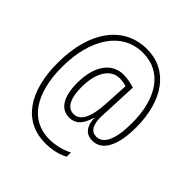

<svg xmlns="http://www.w3.org/2000/svg" viewBox="-212 -870 1119 1119"><g transform="rotate(45 347.0 -311.0)"><path d="M643 -347C643 -568 539 -715 365 -715C178 -715 53 -556 53 -289C53 -56 152 93 333 93C389 93 439 81 477 60V25C439 46 384 60 333 60C175 60 88 -75 88 -290C88 -524 193 -683 364 -683C517 -683 608 -555 608 -348C608 -211 574 -144 516 -144C474 -144 454 -179 454 -242C454 -263 456 -295 457 -316L465 -497C442 -505 407 -513 373 -513C279 -513 216 -430 216 -288C216 -171 257 -111 326 -111C373 -111 410 -140 429 -214H431C433 -151 461 -111 516 -111C600 -111 643 -201 643 -347ZM251 -288C251 -411 301 -482 372 -482C393 -482 413 -479 429 -473L421 -324C414 -196 381 -144 329 -144C278 -144 251 -196 251 -288Z"/></g></svg>

Font: Noto Sans Tamil Condensed ExtraLight
Style: Regular
Weight: 200
Width: 3
Designer: Jelle Bosma - Monotype Design Team
Foundry: Monotype Imaging Inc.
Version: Version 2.004